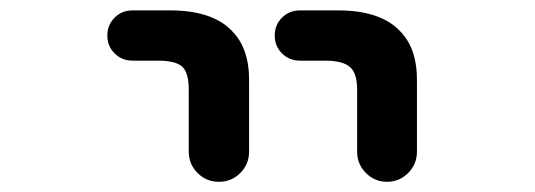

<svg xmlns="http://www.w3.org/2000/svg" viewBox="-20 -569 1040 373"><path d="M673.8 -274.4V-394.5Q673.8 -426.8 660.2 -438.5Q646.5 -451.2 610.4 -451.2H562.5Q542 -451.2 527.8 -465.3Q513.7 -479.5 513.7 -500Q513.7 -520.5 527.8 -534.7Q542 -548.8 562.5 -548.8H636.7Q717.8 -548.8 755.9 -509.8Q791 -475.6 790 -410.2V-274.4Q790 -250 772.9 -232.9Q755.9 -215.8 731.9 -215.8Q708 -215.8 690.9 -232.9Q673.8 -250 673.8 -274.4ZM346.7 -274.4V-394.5Q346.7 -427.7 334 -439.5Q321.3 -451.2 286.1 -451.2H237.3Q216.8 -451.2 202.6 -465.3Q188.5 -479.5 188.5 -500Q188.5 -520.5 202.6 -534.7Q216.8 -548.8 237.3 -548.8H310.5Q391.6 -548.8 429.7 -509.8Q464.8 -475.6 463.9 -410.2V-274.4Q463.9 -250 446.8 -232.9Q429.7 -215.8 405.3 -215.8Q380.9 -215.8 363.8 -232.9Q346.7 -250 346.7 -274.4Z"/></svg>

Font: Rounded-X Mgen+ 1mn medium
Style: Regular
Weight: 500
Designer: [Source Han Sans]
Ryoko NISHIZUKA  (kana & ideographs); Paul D. Hunt (Latin, Greek & Cyrillic); Wenlong ZHANG  (bopomofo
Version: Version 1.059.20150602